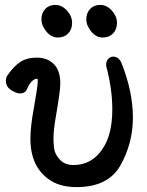

<svg xmlns="http://www.w3.org/2000/svg" viewBox="-20 -733 598 783"><path d="M399 -580Q372 -580 352 -604.5Q332 -629 332 -654Q332 -680 347.5 -696.5Q363 -713 389 -713Q415 -713 436 -690Q457 -667 457 -640Q457 -613 441 -596.5Q425 -580 399 -580ZM216 -580Q189 -580 169 -604.5Q149 -629 149 -654Q149 -680 164.5 -696.5Q180 -713 206 -713Q232 -713 253 -690Q274 -667 274 -640Q274 -613 258 -596.5Q242 -580 216 -580ZM293 30Q231 30 191 6Q104 -46 104 -167Q104 -217 118 -292Q134 -381 134 -403Q134 -412 132 -412Q108 -412 89 -367Q81 -352 62 -352Q47 -352 25.5 -365.5Q4 -379 4 -404Q4 -416 10 -425Q36 -463 63 -480.5Q90 -498 130 -498Q169 -498 195 -476Q226 -449 226 -393Q226 -362 207 -253Q198 -201 198 -166Q198 -153 200.5 -129Q203 -105 223.5 -82.5Q244 -60 280 -60Q355 -60 399 -127Q438 -185 438 -287Q438 -371 413 -464V-471Q413 -484 421.5 -493Q430 -502 442 -502Q464 -502 475 -477Q522 -360 522 -253Q522 -150 472 -60Q422 30 293 30Z"/></svg>

Font: LXGW ZhenKai
Style: Regular
Weight: 400
Designer: LXGW / Fontworks Inc.
Foundry: LXGW / Fontworks Inc.
Version: Version 0.800;June 8, 2025